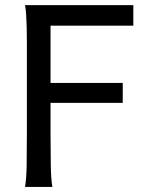

<svg xmlns="http://www.w3.org/2000/svg" viewBox="-20 -733 602 753"><path d="M461.4 -407.7V-329.6H178.2V-212.4Q178.2 -139.6 179.2 -84.2Q180.2 -28.8 185.5 0H78.1Q83.5 -29.3 84.5 -84.7Q85.4 -140.1 85.4 -212.4V-566.4Q85.4 -599.1 84.7 -626.7Q84 -654.3 82.5 -676.3Q81.1 -698.2 78.1 -712.9H502.9V-632.3H178.2V-407.7Z"/></svg>

Font: Andika Eur
Style: Regular
Weight: 400
Designer: Victor Gaultney, Annie Olsen, Julie Remington, Don Collingsworth, Eric Hays, Becca Hirsbrunner
Foundry: SIL International
Version: Version 5.000